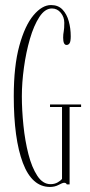

<svg xmlns="http://www.w3.org/2000/svg" viewBox="-20 -730 356 760"><path d="M178 10Q106.5 10 70.5 -85.2Q34.5 -180.5 34.5 -349Q34.5 -468.5 56.5 -548.8Q78.5 -629 112.5 -669.5Q146.5 -710 182 -710Q210.5 -710 227.5 -692Q244.5 -674 252.2 -645.8Q260 -617.5 260 -586.5Q260 -566 255.5 -559Q251 -552 243.5 -552Q230 -552 230 -581Q230 -594.5 232.2 -605.2Q234.5 -616 234.5 -640Q234.5 -662.5 220.5 -679.5Q206.5 -696.5 185.5 -696.5Q158 -696.5 136 -663Q114 -629.5 98.5 -576.2Q83 -523 74.8 -462.8Q66.5 -402.5 66.5 -349Q66.5 -294 72.8 -233.2Q79 -172.5 92.5 -119.8Q106 -67 127.8 -34Q149.5 -1 180 -1Q196 -1 208.2 -8Q220.5 -15 225.5 -22V-306.5H178V-316.5H301V-306.5H255.5V0H244.5Q244.5 -1 242 -3.8Q239.5 -6.5 234 -6.5Q227.5 -6.5 212.2 1.8Q197 10 178 10Z"/></svg>

Font: Imbue 100pt Thin
Style: Regular
Weight: 100
Designer: Tyler Finck
Foundry: Etcetera Type Company
Version: Version 1.102; ttfautohint (v1.8.3)